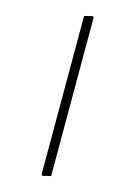

<svg xmlns="http://www.w3.org/2000/svg" viewBox="-152 -911 855 1214"><g transform="rotate(15 275.5 -304.0)"><path d="M245 218V-820L299 -833L306 -826V212L252 225Z"/></g></svg>

Font: Noto Serif Oriya
Style: Regular
Weight: 400
Designer: David Williams
Foundry: Google LLC, David Williams
Version: Version 1.051; ttfautohint (v1.8.4.7-5d5b)